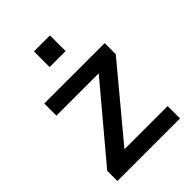

<svg xmlns="http://www.w3.org/2000/svg" viewBox="-203 -784 879 879"><g transform="rotate(-45 236.5 -345.0)"><path d="M283.2 -689.9V-588.4H179.7V-689.9ZM435.5 -487.8V-416L155.8 -80.1H435.5V0H30.3V-66.4L318.4 -409.2H44.4V-487.8Z"/></g></svg>

Font: HK Grotesk Medium
Style: Regular
Weight: 500
Designer: Alfredo Marco Pradil and Stefan Peev
Foundry: Hanken Design Co.
Version: Version 1.045;PS 001.045;hotconv 1.0.88;makeotf.lib2.5.64775